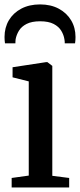

<svg xmlns="http://www.w3.org/2000/svg" viewBox="-21 -828 354 848"><path d="M30.5 0V-42L106 -52.5V-468.5L34.5 -486.5V-531L182 -553.5H188.5L210 -537V-51.5L284.5 -42V0ZM156 -808.5Q203 -808.5 238.2 -789.8Q273.5 -771 293 -738.5Q312.5 -706 312.5 -664.5Q312.5 -658 312 -650.5Q311.5 -643 310.5 -636.5H265Q265 -640 264.8 -644.8Q264.5 -649.5 263.5 -654.5Q260.5 -674 249.5 -692.2Q238.5 -710.5 216 -722.2Q193.5 -734 156 -734Q119 -734 96.2 -722.2Q73.5 -710.5 62.5 -692.2Q51.5 -674 48 -654.5Q47.5 -649.5 47.2 -644.8Q47 -640 47 -636.5H1Q0 -643 -0.5 -650.5Q-1 -658 -1 -664.5Q-1 -706 18.2 -738.5Q37.5 -771 73 -789.8Q108.5 -808.5 156 -808.5Z"/></svg>

Font: Merriweather 48pt
Style: Regular
Weight: 400
Version: Version 2.100